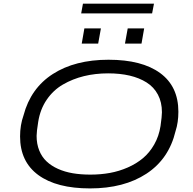

<svg xmlns="http://www.w3.org/2000/svg" viewBox="-20 -1028 1067 1060"><path d="M428.2 -954.1 438 -1007.8H830.1L819.8 -954.1ZM431.2 -787.1 445.8 -871.1H537.1L522 -787.1ZM669.9 -787.1 685.1 -871.1H775.9L761.2 -787.1ZM477.1 12.2Q292.5 12.2 191.7 -61.5Q90.8 -135.3 90.8 -274.9Q90.8 -337.4 109.9 -391.1Q149.4 -541 272 -619.6Q394.5 -698.2 579.1 -698.2Q763.7 -698.2 864.3 -624.5Q964.8 -550.8 964.8 -411.1Q964.8 -351.6 949.2 -304.2Q912.6 -150.4 788.6 -69.1Q664.6 12.2 477.1 12.2ZM479 -64Q535.2 -64 586.4 -73.2Q637.7 -82.5 685.1 -103.3Q732.4 -124 769 -154.5Q805.7 -185.1 831.5 -230.5Q857.4 -275.9 866.2 -332Q874 -386.7 874 -408.2Q874 -463.9 851.8 -505.6Q829.6 -547.4 789.3 -572.8Q749 -598.1 695.8 -610.6Q642.6 -623 577.1 -623Q506.3 -623 443.6 -607.7Q380.9 -592.3 327.4 -561.3Q273.9 -530.3 237.8 -477.3Q201.7 -424.3 190.9 -355Q182.1 -300.8 182.1 -277.8Q182.1 -233.4 196.5 -197.5Q210.9 -161.6 237.1 -137Q263.2 -112.3 300.3 -95.7Q337.4 -79.1 381.8 -71.5Q426.3 -64 479 -64Z"/></svg>

Font: Archivo Expanded Light
Style: Italic
Weight: 300
Width: 7
Italic angle: -10°
Designer: Hector Gatti
Foundry: Omnibus-Type
Version: Version 2.001